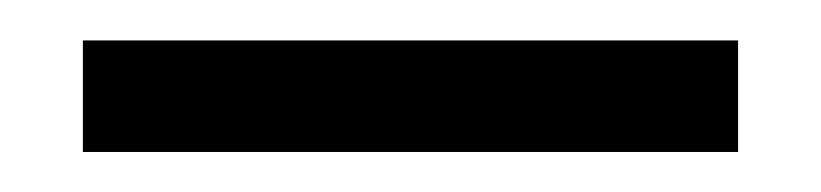

<svg xmlns="http://www.w3.org/2000/svg" viewBox="-20 -20 406 95"><path d="M21 55.2V0H345.2V55.2Z"/></svg>

Font: Lateef SemiBold
Style: Regular
Weight: 600
Designer: SIL International
Foundry: SIL International
Version: Version 4.200